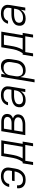

<svg xmlns="http://www.w3.org/2000/svg" viewBox="1708 -2286 783 4240"><g transform="rotate(-90 2100.0 -166.5)"><path d="M254 8Q227 8 200 4Q173 0 149.5 -10.5Q126 -21 107 -38Q88 -55 77 -78Q66 -101 62.5 -128Q59 -155 63 -182H128Q123 -155 130 -128Q137 -101 155 -83Q173 -65 199.5 -57.5Q226 -50 254 -50Q277 -50 300 -56Q323 -62 343 -75Q363 -88 379 -107Q395 -126 406 -147.5Q417 -169 423.5 -191Q430 -213 434 -236H220L230 -294H444L453 -347Q456 -366 455 -385Q454 -404 447 -420Q440 -436 427 -448Q414 -460 397.5 -467.5Q381 -475 363 -477.5Q345 -480 326 -480Q308 -480 289 -477.5Q270 -475 252 -468.5Q234 -462 217.5 -451Q201 -440 188.5 -425Q176 -410 168 -392.5Q160 -375 157 -356Q157 -356 156.5 -355.5Q156 -355 156 -355H92Q92 -356 92 -356.5Q92 -357 92 -357Q96 -383 107 -408Q118 -433 135 -455Q152 -477 174.5 -493.5Q197 -510 222.5 -520Q248 -530 274 -534Q300 -538 326 -538Q347 -538 368 -536Q389 -534 408.5 -528Q428 -522 446 -512.5Q464 -503 478 -489.5Q492 -476 501.5 -458.5Q511 -441 516 -421Q521 -401 520.5 -380Q520 -359 516 -338L498 -228Q493 -198 484.5 -168.5Q476 -139 460 -111.5Q444 -84 421.5 -60.5Q399 -37 371.5 -21Q344 -5 314 1.5Q284 8 254 8Z M990 172 1018 0H669L641 172H575L613 -58H645Q666 -88 683 -122.5Q700 -157 711.5 -191Q723 -225 730 -260.5Q737 -296 743 -331L776 -530H1121L1043 -58H1093L1055 172ZM978 -58 1046 -472H832L807 -322Q801 -288 794.5 -254Q788 -220 778 -187Q768 -154 753.5 -121Q739 -88 720 -58Z M1235 0 1323 -530H1530Q1553 -530 1576 -527Q1599 -524 1620 -516.5Q1641 -509 1659 -495.5Q1677 -482 1688 -463Q1699 -444 1702 -421Q1705 -398 1701 -375Q1699 -358 1691.5 -341Q1684 -324 1670.5 -310.5Q1657 -297 1641 -288Q1625 -279 1607 -273Q1628 -265 1646 -252.5Q1664 -240 1676 -222Q1688 -204 1691.5 -181.5Q1695 -159 1691 -136Q1687 -113 1675.5 -90.5Q1664 -68 1644.5 -52Q1625 -36 1602 -26Q1579 -16 1555.5 -10Q1532 -4 1508.5 -2Q1485 0 1461 0ZM1351 -303H1504Q1518 -303 1531.5 -304.5Q1545 -306 1558.5 -309.5Q1572 -313 1585.5 -318.5Q1599 -324 1610 -333.5Q1621 -343 1628 -356Q1635 -369 1637 -383Q1640 -397 1637.5 -410.5Q1635 -424 1627.5 -435Q1620 -446 1609 -453.5Q1598 -461 1585 -465Q1572 -469 1558 -470.5Q1544 -472 1530 -472H1378ZM1310 -58H1461Q1478 -58 1494.5 -59Q1511 -60 1527.5 -63.5Q1544 -67 1560.5 -73Q1577 -79 1591.5 -89Q1606 -99 1615.5 -114.5Q1625 -130 1627 -146Q1630 -163 1626 -179.5Q1622 -196 1611.5 -207.5Q1601 -219 1586.5 -226.5Q1572 -234 1556.5 -238Q1541 -242 1524 -243.5Q1507 -245 1490 -245H1341Z M2011 8Q1988 8 1965 4.5Q1942 1 1922 -8Q1902 -17 1886.5 -32Q1871 -47 1862 -67Q1853 -87 1851 -110Q1849 -133 1853 -156Q1856 -176 1864 -195.5Q1872 -215 1886 -231Q1900 -247 1918 -259Q1936 -271 1955.5 -279Q1975 -287 1995 -292.5Q2015 -298 2035 -301Q2055 -304 2075 -305Q2095 -306 2115 -306H2238L2246 -354Q2249 -372 2248 -390Q2247 -408 2239.5 -423.5Q2232 -439 2219.5 -450.5Q2207 -462 2191 -468.5Q2175 -475 2157 -477.5Q2139 -480 2121 -480Q2097 -480 2071.5 -476Q2046 -472 2023 -460Q2000 -448 1983 -427Q1966 -406 1961 -381H1896Q1903 -417 1925 -449.5Q1947 -482 1979.5 -502.5Q2012 -523 2048.5 -530.5Q2085 -538 2121 -538Q2149 -538 2176 -534Q2203 -530 2227 -519.5Q2251 -509 2270 -491.5Q2289 -474 2300 -450.5Q2311 -427 2312.5 -399.5Q2314 -372 2309 -344L2252 0H2187L2204 -100Q2189 -75 2167.5 -53.5Q2146 -32 2120 -18Q2094 -4 2066 2Q2038 8 2011 8ZM2026 -50Q2048 -50 2070.5 -53.5Q2093 -57 2114.5 -66Q2136 -75 2155 -90Q2174 -105 2188 -124Q2202 -143 2210 -164.5Q2218 -186 2222 -208L2228 -248H2115Q2101 -248 2086.5 -247.5Q2072 -247 2057.5 -245Q2043 -243 2029 -240.5Q2015 -238 2000.5 -233.5Q1986 -229 1972 -222.5Q1958 -216 1946 -206Q1934 -196 1927.5 -182.5Q1921 -169 1918 -154Q1916 -139 1917.5 -124Q1919 -109 1925.5 -96Q1932 -83 1943 -74Q1954 -65 1967.5 -59.5Q1981 -54 1996 -52Q2011 -50 2026 -50Z M2401 205 2523 -530H2588L2573 -439Q2587 -462 2607.5 -482Q2628 -502 2652.5 -515Q2677 -528 2703.5 -533Q2730 -538 2756 -538Q2785 -538 2812 -531Q2839 -524 2860 -507Q2881 -490 2894 -466Q2907 -442 2912.5 -415Q2918 -388 2916.5 -359.5Q2915 -331 2910 -302L2892 -192Q2888 -166 2879.5 -140Q2871 -114 2856 -90Q2841 -66 2819.5 -46.5Q2798 -27 2773 -14.5Q2748 -2 2721.5 3Q2695 8 2668 8Q2640 8 2614 1.5Q2588 -5 2568 -21.5Q2548 -38 2536 -61Q2524 -84 2518 -109L2466 205ZM2653 -50Q2674 -50 2694.5 -53.5Q2715 -57 2734.5 -66.5Q2754 -76 2771 -90.5Q2788 -105 2799.5 -123Q2811 -141 2818 -161Q2825 -181 2828 -202L2847 -312Q2850 -333 2850.5 -354.5Q2851 -376 2846 -395.5Q2841 -415 2830 -432Q2819 -449 2802.5 -460Q2786 -471 2765.5 -475.5Q2745 -480 2723 -480Q2723 -480 2723 -480Q2723 -480 2723 -480Q2703 -480 2683.5 -476.5Q2664 -473 2645.5 -464.5Q2627 -456 2611 -442Q2595 -428 2583.5 -410.5Q2572 -393 2565.5 -374Q2559 -355 2556 -335L2538 -225Q2534 -204 2533 -182.5Q2532 -161 2536 -141Q2540 -121 2550 -103Q2560 -85 2575.5 -72.5Q2591 -60 2611.5 -55Q2632 -50 2653 -50Z M3390 172 3418 0H3069L3041 172H2975L3013 -58H3045Q3066 -88 3083 -122.5Q3100 -157 3111.5 -191Q3123 -225 3130 -260.5Q3137 -296 3143 -331L3176 -530H3521L3443 -58H3493L3455 172ZM3378 -58 3446 -472H3232L3207 -322Q3201 -288 3194.5 -254Q3188 -220 3178 -187Q3168 -154 3153.5 -121Q3139 -88 3120 -58Z M3811 8Q3788 8 3765 4.5Q3742 1 3722 -8Q3702 -17 3686.5 -32Q3671 -47 3662 -67Q3653 -87 3651 -110Q3649 -133 3653 -156Q3656 -176 3664 -195.5Q3672 -215 3686 -231Q3700 -247 3718 -259Q3736 -271 3755.5 -279Q3775 -287 3795 -292.5Q3815 -298 3835 -301Q3855 -304 3875 -305Q3895 -306 3915 -306H4038L4046 -354Q4049 -372 4048 -390Q4047 -408 4039.5 -423.5Q4032 -439 4019.5 -450.5Q4007 -462 3991 -468.5Q3975 -475 3957 -477.5Q3939 -480 3921 -480Q3897 -480 3871.5 -476Q3846 -472 3823 -460Q3800 -448 3783 -427Q3766 -406 3761 -381H3696Q3703 -417 3725 -449.5Q3747 -482 3779.5 -502.5Q3812 -523 3848.5 -530.5Q3885 -538 3921 -538Q3949 -538 3976 -534Q4003 -530 4027 -519.5Q4051 -509 4070 -491.5Q4089 -474 4100 -450.5Q4111 -427 4112.5 -399.5Q4114 -372 4109 -344L4052 0H3987L4004 -100Q3989 -75 3967.5 -53.5Q3946 -32 3920 -18Q3894 -4 3866 2Q3838 8 3811 8ZM3826 -50Q3848 -50 3870.5 -53.5Q3893 -57 3914.5 -66Q3936 -75 3955 -90Q3974 -105 3988 -124Q4002 -143 4010 -164.5Q4018 -186 4022 -208L4028 -248H3915Q3901 -248 3886.5 -247.5Q3872 -247 3857.5 -245Q3843 -243 3829 -240.5Q3815 -238 3800.5 -233.5Q3786 -229 3772 -222.5Q3758 -216 3746 -206Q3734 -196 3727.5 -182.5Q3721 -169 3718 -154Q3716 -139 3717.5 -124Q3719 -109 3725.5 -96Q3732 -83 3743 -74Q3754 -65 3767.5 -59.5Q3781 -54 3796 -52Q3811 -50 3826 -50Z"/></g></svg>

Font: Iosevka Curly LtExObl
Style: Regular
Weight: 300
Width: 7
Italic angle: -9°
Monospace: yes
Designer: Belleve Invis
Foundry: Belleve Invis
Version: Version 11.1.0; ttfautohint (v1.8.3)